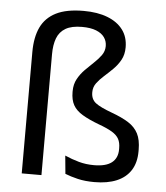

<svg xmlns="http://www.w3.org/2000/svg" viewBox="-50 -721 669 776"><g transform="rotate(5 284.0 -333.0)"><path d="M66 0V-492.5Q66 -552 85.2 -592.8Q104.5 -633.5 146.8 -654.8Q189 -676 258.5 -676Q315 -676 355.5 -660.2Q396 -644.5 418 -615.2Q440 -586 440 -544Q440 -514.5 428 -492.8Q416 -471 398.2 -453.5Q380.5 -436 363 -420.5Q345.5 -405 333.5 -388.8Q321.5 -372.5 321.5 -352.5V-350.5Q321.5 -323 340.8 -308.2Q360 -293.5 406.5 -276.5Q449 -261 475.8 -244Q502.5 -227 515.5 -201.8Q528.5 -176.5 528.5 -136.5V-129.5Q528.5 -83.5 508.5 -52.5Q488.5 -21.5 451.2 -6Q414 9.5 361.5 9.5Q323 9.5 293.8 2.5Q264.5 -4.5 242 -13.5L235 -87Q263.5 -74.5 292.2 -66.5Q321 -58.5 354 -58.5Q402 -58.5 425.8 -77Q449.5 -95.5 449.5 -130.5V-136Q449.5 -158 441.5 -173Q433.5 -188 413.8 -200Q394 -212 359.5 -224.5Q318 -240 291.8 -255.8Q265.5 -271.5 253.8 -292.5Q242 -313.5 242 -345.5V-348.5Q242 -377 253.8 -398.5Q265.5 -420 283 -437.8Q300.5 -455.5 318 -471.8Q335.5 -488 347.5 -504.8Q359.5 -521.5 359.5 -542Q359.5 -562 348.5 -577.5Q337.5 -593 315 -602Q292.5 -611 257.5 -611Q215.5 -611 191 -596.8Q166.5 -582.5 156.2 -555.5Q146 -528.5 146 -490V0Z"/></g></svg>

Font: Anek Kannada
Style: Regular
Weight: 400
Version: Version 1.003